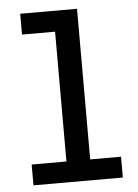

<svg xmlns="http://www.w3.org/2000/svg" viewBox="-51 -740 561 781"><g transform="rotate(-5 229.0 -350.0)"><path d="M54 0V-85H196V-615H61V-700H293V-85H419V0Z"/></g></svg>

Font: MuseoModerno Thin
Style: Regular
Weight: 400
Version: Version 1.003